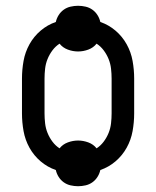

<svg xmlns="http://www.w3.org/2000/svg" viewBox="-20 -592 540 664"><path d="M250 52Q237 52 224 49Q211 46 200.5 38.5Q190 31 183 20Q176 9 173 -4Q144 -14 120.5 -34Q97 -54 82 -81Q67 -108 61.5 -138.5Q56 -169 56 -200V-320Q56 -351 61.5 -381.5Q67 -412 82 -439Q97 -466 120.5 -486Q144 -506 173 -516Q176 -529 183 -540Q190 -551 200.5 -558.5Q211 -566 224 -569Q237 -572 250 -572Q263 -572 276 -569Q289 -566 299.5 -558.5Q310 -551 317 -540Q324 -529 327 -516Q356 -506 379.5 -486Q403 -466 418 -439Q433 -412 438.5 -381.5Q444 -351 444 -320V-200Q444 -169 438.5 -138.5Q433 -108 418 -81Q403 -54 379.5 -34Q356 -14 327 -4Q324 9 317 20Q310 31 299.5 38.5Q289 46 276 49Q263 52 250 52ZM186 -79Q197 -93 214.5 -99.5Q232 -106 250 -106Q268 -106 285.5 -99.5Q303 -93 314 -79Q328 -88 338.5 -102Q349 -116 355.5 -132Q362 -148 364 -165.5Q366 -183 366 -200V-320Q366 -337 364 -354.5Q362 -372 355.5 -388Q349 -404 338.5 -418Q328 -432 314 -441Q303 -427 285.5 -420.5Q268 -414 250 -414Q232 -414 214.5 -420.5Q197 -427 186 -441Q172 -432 161.5 -418Q151 -404 144.5 -388Q138 -372 136 -354.5Q134 -337 134 -320V-200Q134 -183 136 -165.5Q138 -148 144.5 -132Q151 -116 161.5 -102Q172 -88 186 -79Z"/></svg>

Font: Iosevka Algr
Style: Regular
Weight: 400
Monospace: yes
Designer: Belleve Invis
Foundry: Belleve Invis
Version: Version 26.0.2; ttfautohint (v1.8.3)